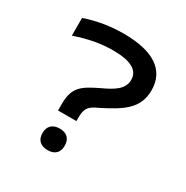

<svg xmlns="http://www.w3.org/2000/svg" viewBox="-159 -810 918 950"><g transform="rotate(30 300.0 -335.0)"><path d="M176 -53V-51C176 -14 199 9 240 9C281 9 303 -14 303 -51V-53C303 -91 281 -114 240 -114C199 -114 176 -91 176 -53ZM61 -542C141 -569 207 -581 275 -581C375 -581 425 -554 425 -499C425 -446 379 -418 316 -389C230 -347 187 -323 187 -225V-187H292V-211C292 -267 314 -280 357 -300C461 -353 538 -397 538 -504C538 -619 450 -679 279 -679C203 -679 131 -667 61 -643Z"/></g></svg>

Font: LT Wave Mono Medium
Style: Regular
Weight: 500
Designer: Daniel Lyons
Version: Version 2.5 (Glyphs App)